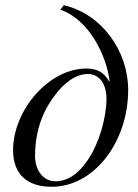

<svg xmlns="http://www.w3.org/2000/svg" viewBox="-20 -703 529 734"><path d="M387 -326C387 -255 360 -157 316 -92C279 -36 236 -10 192 -10C145 -10 114 -52 114 -107C114 -188 135 -263 184 -331C226 -390 272 -420 316 -420C359 -420 387 -383 387 -326ZM211 -666C322 -627 387 -490 399 -393L397 -392C379 -424 354 -441 310 -441C166 -441 30 -281 30 -129C30 -35 86 11 177 11C343 11 470 -164 470 -359C470 -508 369 -650 224 -683Z"/></svg>

Font: XITS
Style: Italic
Weight: 400
Italic angle: -16.33°
Designer: MicroPress Inc., with final additions and corrections provided by Coen Hoffman, Elsevier (retired)
Version: Version 1.302